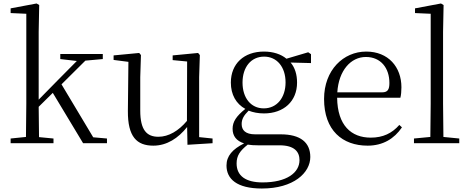

<svg xmlns="http://www.w3.org/2000/svg" viewBox="-20 -822 2691 1102"><path d="M326 -483 421 -472 315 -365 202 -250V-639L205 -793L190 -802L41 -774V-747L131 -743V-227L129 -36L41 -27V0H287V-27L204 -35L202 -209L283 -289L457 0H594V-27L515 -34L333 -338L470 -474L570 -483V-512H326Z M1056 9 1200 0V-27L1123 -35V-379L1127 -506L1117 -518L971 -504V-477L1054 -469L1053 -128C1005 -71 948 -37 889 -37C822 -37 785 -76 785 -187V-379L789 -506L779 -518L632 -504V-478L717 -467L714 -185C713 -37 765 14 860 14C938 14 1003 -29 1054 -93Z M1494 -200C1420 -200 1372 -260 1372 -348C1372 -437 1421 -497 1496 -497C1569 -497 1619 -438 1619 -349C1619 -261 1569 -200 1494 -200ZM1495 -171C1609 -171 1685 -241 1685 -348C1685 -394 1673 -434 1648 -463L1765 -460V-511L1749 -522L1624 -485C1593 -511 1548 -526 1495 -526C1380 -526 1305 -456 1305 -348C1305 -279 1335 -226 1388 -197C1336 -155 1315 -123 1315 -83C1315 -41 1337 -13 1381 1C1315 34 1280 73 1280 128C1280 205 1339 260 1483 260C1665 260 1761 170 1761 79C1761 -4 1705 -51 1591 -51H1444C1389 -51 1367 -75 1367 -110C1367 -138 1379 -159 1407 -187C1432 -177 1462 -171 1495 -171ZM1402 8C1419 11 1438 12 1460 12H1584C1671 12 1699 50 1699 97C1699 169 1626 225 1487 225C1391 225 1338 188 1338 116C1338 71 1358 43 1402 8Z M2090 14C2178 14 2243 -26 2287 -91L2272 -105C2230 -57 2178 -32 2108 -32C1996 -32 1917 -102 1915 -261H2278C2282 -277 2284 -297 2284 -321C2284 -438 2208 -526 2082 -526C1951 -526 1840 -420 1840 -254C1840 -74 1945 14 2090 14ZM1916 -292C1924 -418 1994 -495 2080 -495C2166 -495 2215 -431 2215 -346C2215 -309 2206 -292 2173 -292Z M2449 0H2616V-27L2525 -36L2523 -227V-639L2526 -793L2511 -802L2362 -774V-747L2452 -743V-227L2450 -36L2356 -27V0Z"/></svg>

Font: Noto Serif CJK KR Light
Style: Regular
Weight: 300
Designer: Ryoko NISHIZUKA 西塚涼子 (kana & ideographs); Frank Grießhammer (Latin, Greek & Cyrillic); Wenlong ZHANG 张文龙 (bopomofo); San
Foundry: Adobe
Version: Version 2.001;hotconv 1.1.0;makeotfexe 2.6.0